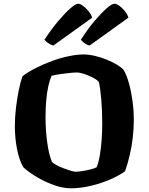

<svg xmlns="http://www.w3.org/2000/svg" viewBox="-20 -1013 801 1033"><path d="M362 0Q322 0 280 -14Q238 -28 201.5 -47.5Q165 -67 139.5 -85.5Q114 -104 105 -114Q83 -152 71.5 -211.5Q60 -271 60 -333Q60 -384 66 -434Q72 -484 81 -528Q90 -572 101 -603Q131 -626 172.5 -647Q214 -668 260.5 -685Q307 -702 351 -711Q395 -720 429 -720Q457 -720 490 -712.5Q523 -705 554.5 -692Q586 -679 610 -664.5Q634 -650 646 -636Q663 -605 675 -560.5Q687 -516 693.5 -466Q700 -416 700 -370Q700 -322 694.5 -274Q689 -226 678.5 -180.5Q668 -135 653 -92Q624 -70 575 -48.5Q526 -27 470 -13.5Q414 0 362 0ZM386 -89Q397 -89 419 -92Q441 -95 464.5 -101Q488 -107 500 -113Q511 -141 517.5 -179.5Q524 -218 527 -262.5Q530 -307 530 -351Q530 -417 525 -476.5Q520 -536 512 -572Q505 -581 489.5 -590Q474 -599 456 -606.5Q438 -614 421.5 -618.5Q405 -623 395 -623Q381 -623 355 -620.5Q329 -618 302.5 -614Q276 -610 257 -605Q247 -581 239.5 -547Q232 -513 228.5 -471Q225 -429 225 -382Q225 -316 233.5 -250.5Q242 -185 259 -143Q265 -135 282.5 -125.5Q300 -116 321 -108Q342 -100 360.5 -94.5Q379 -89 386 -89ZM462 -768Q445 -772 432.5 -782.5Q420 -793 415 -799Q452 -857 488.5 -900Q525 -943 553.5 -968Q582 -993 596 -993Q607 -993 622 -982Q637 -971 651 -954Q665 -937 671 -918ZM267 -768Q252 -772 238.5 -781.5Q225 -791 219 -799Q257 -857 293.5 -900Q330 -943 358.5 -968Q387 -993 400 -993Q411 -993 426 -982Q441 -971 455.5 -954Q470 -937 476 -918Z"/></svg>

Font: Texturina 12pt ExtraBold
Style: Regular
Weight: 800
Designer: Guillermo Torres Carreño
Foundry: Omnibus-Type
Version: Version 1.002